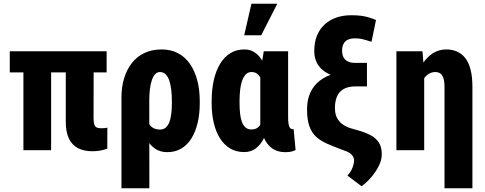

<svg xmlns="http://www.w3.org/2000/svg" viewBox="-20 -802 2587 1025"><path d="M549.3 -528.3V-415.5H32.2V-528.3ZM252.9 -528.3V0H105V-528.3ZM331.1 -528.3H480L479.5 -171.4Q479.5 -149.9 483.2 -138.2Q486.8 -126.5 495.8 -121.8Q504.9 -117.2 520.5 -117.2Q532.2 -117.2 540 -118.2Q547.9 -119.1 553.2 -120.6L552.7 -8.3Q535.2 -2 516.1 1.7Q497.1 5.4 472.7 5.4Q428.7 5.4 397 -10.7Q365.2 -26.9 348.1 -61.8Q331.1 -96.7 331.1 -153.3Z M628.4 203.1V-282.2Q628.4 -337.4 642.6 -384Q656.7 -430.7 683.8 -465.3Q710.9 -500 751 -519Q791 -538.1 842.8 -538.1Q892.6 -538.1 930.7 -517.8Q968.8 -497.6 994.4 -460.4Q1020 -423.3 1033.2 -373Q1046.4 -322.8 1046.4 -261.7V-251.5Q1046.4 -194.3 1035.2 -146.5Q1023.9 -98.6 1002.2 -63.5Q980.5 -28.3 948 -9Q915.5 10.3 873 10.3Q834 10.3 806.4 -9.3Q778.8 -28.8 760.3 -64Q741.7 -99.1 730.2 -146Q718.8 -192.9 712.4 -246.6Q714.4 -246.1 725.6 -241.7Q736.8 -237.3 747.6 -233.4Q758.3 -229.5 759.3 -229.5Q758.3 -193.4 765.4 -166.3Q772.5 -139.2 789.3 -124.8Q806.2 -110.4 834 -110.4Q852.5 -110.4 864.7 -120.8Q877 -131.3 884.3 -150.4Q891.6 -169.4 894.5 -195.3Q897.5 -221.2 897.5 -251.5V-261.7Q897.5 -294.4 894.3 -322.5Q891.1 -350.6 883.8 -371.8Q876.5 -393.1 864.3 -405.3Q852.1 -417.5 833.5 -417.5Q819.3 -417.5 808.6 -406.2Q797.9 -395 790.8 -374.5Q783.7 -354 780.3 -326.7Q776.9 -299.3 776.9 -267.1L777.3 203.1Z M1109.9 -251.5V-261.7Q1109.9 -322.8 1121.1 -373Q1132.3 -423.3 1154.5 -460.4Q1176.8 -497.6 1209.2 -517.8Q1241.7 -538.1 1284.7 -538.1Q1313.5 -538.1 1336.2 -524.4Q1358.9 -510.7 1375 -485.8Q1391.1 -460.9 1402.8 -426.8Q1414.6 -392.6 1422.1 -351.1Q1429.7 -309.6 1434.1 -263.7V-249Q1428.2 -194.8 1417.5 -147.7Q1406.7 -100.6 1389.4 -65.2Q1372.1 -29.8 1345.9 -10Q1319.8 9.8 1283.7 9.8Q1240.7 9.8 1208.5 -9.5Q1176.3 -28.8 1154.3 -63.7Q1132.3 -98.6 1121.1 -146.5Q1109.9 -194.3 1109.9 -251.5ZM1258.8 -261.7V-251.5Q1258.8 -221.2 1261.7 -195.3Q1264.6 -169.4 1271.7 -150.6Q1278.8 -131.8 1291 -121.3Q1303.2 -110.8 1322.3 -110.8Q1341.3 -110.8 1354 -119.6Q1366.7 -128.4 1374.8 -145Q1382.8 -161.6 1387 -185.1Q1391.1 -208.5 1392.6 -237.3V-273.9Q1391.6 -306.6 1387.2 -333.3Q1382.8 -359.9 1374.5 -378.7Q1366.2 -397.5 1353.8 -407.5Q1341.3 -417.5 1323.2 -417.5Q1304.7 -417.5 1292.5 -405.3Q1280.3 -393.1 1272.7 -371.8Q1265.1 -350.6 1262 -322.5Q1258.8 -294.4 1258.8 -261.7ZM1388.2 -528.3H1518.1V-176.3Q1518.1 -157.7 1519.8 -145.8Q1521.5 -133.8 1524.4 -126.2Q1527.3 -118.7 1532 -115.5Q1536.6 -112.3 1543 -112.3Q1544.9 -112.3 1545.9 -112.8Q1546.9 -113.3 1547.4 -113.8L1558.1 -1Q1543.9 5.9 1531.2 8.1Q1518.6 10.3 1502.9 10.3Q1476.1 10.3 1454.1 1.5Q1432.1 -7.3 1415.3 -25.6Q1398.4 -43.9 1386.7 -71.8Q1375 -99.6 1369.6 -137.7V-416ZM1283.7 -613.8 1322.3 -782.2H1460.4L1374.5 -613.8Z M1987.3 -695.3 1963.4 -579.1Q1939.9 -585.9 1926 -590.1Q1912.1 -594.2 1900.6 -595.7Q1889.2 -597.2 1874 -597.2Q1850.6 -597.2 1835.7 -589.4Q1820.8 -581.5 1813.5 -566.9Q1806.2 -552.2 1806.2 -532.2Q1806.2 -518.1 1809.6 -506.1Q1813 -494.1 1821.5 -485.1Q1830.1 -476.1 1843 -471.2Q1856 -466.3 1874.5 -466.3H1939V-380.9H1873Q1825.2 -380.9 1785.6 -389.9Q1746.1 -398.9 1717.3 -417.2Q1688.5 -435.5 1673.1 -463.6Q1657.7 -491.7 1657.7 -529.8Q1657.7 -574.7 1671.4 -609.9Q1685.1 -645 1711.2 -669.7Q1737.3 -694.3 1773.7 -707.5Q1810.1 -720.7 1855 -720.7Q1886.2 -720.7 1907.7 -717.8Q1929.2 -714.8 1947.8 -709.5Q1966.3 -704.1 1987.3 -695.3ZM1877.4 -423.3H1939V-340.8H1879.4Q1841.3 -340.8 1816.7 -327.9Q1792 -314.9 1780 -289.1Q1768.1 -263.2 1768.1 -225.1Q1768.1 -193.4 1779.3 -172.4Q1790.5 -151.4 1808.8 -138.4Q1827.1 -125.5 1849.1 -118.2L1888.7 -106.9Q1927.2 -96.2 1956.5 -81.3Q1985.8 -66.4 2002.2 -41.5Q2018.6 -16.6 2018.1 22.9Q2018.1 51.8 2002.2 83.7Q1986.3 115.7 1961.7 144.3Q1937 172.9 1910.2 192.4L1835 135.3Q1849.6 119.1 1856.9 104.2Q1864.3 89.4 1867.2 76.4Q1870.1 63.5 1870.1 54.2Q1870.1 44.4 1866 35.9Q1861.8 27.3 1853.5 20Q1845.2 12.7 1832.5 7.3L1807.1 -2.4Q1760.7 -19.5 1725.6 -35.2Q1690.4 -50.8 1667 -72.5Q1643.6 -94.2 1631.3 -129.2Q1619.1 -164.1 1619.1 -218.8Q1619.1 -268.1 1636.2 -306.4Q1653.3 -344.7 1686.3 -370.6Q1719.2 -396.5 1767.3 -409.9Q1815.4 -423.3 1877.4 -423.3Z M2244.6 -415.5V0H2096.2V-528.3H2235.4ZM2216.3 -282.2 2189.9 -281.2Q2189.9 -336.9 2202.6 -383.8Q2215.3 -430.7 2238.5 -465.3Q2261.7 -500 2293.2 -519Q2324.7 -538.1 2362.3 -538.1Q2393.1 -538.1 2418.5 -527.3Q2443.8 -516.6 2462.9 -493.2Q2481.9 -469.7 2491.9 -431.4Q2502 -393.1 2502 -337.4V203.1H2353V-337.9Q2353 -358.4 2350.1 -373.5Q2347.2 -388.7 2341.1 -398.4Q2335 -408.2 2325.7 -412.8Q2316.4 -417.5 2304.7 -417.5Q2284.7 -417.5 2268.3 -407.2Q2252 -397 2240.5 -378.7Q2229 -360.4 2222.7 -335.7Q2216.3 -311 2216.3 -282.2Z"/></svg>

Font: Roboto Condensed ExtraBold
Style: Regular
Weight: 800
Designer: Christian Robertson
Foundry: Google
Version: Version 3.008; 2023